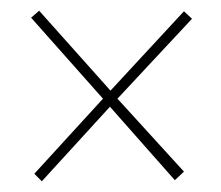

<svg xmlns="http://www.w3.org/2000/svg" viewBox="-20 -382 413 358"><path d="M172 -198 38 -349 53 -362 186 -213 323 -361 338 -347 199 -198 323 -62 306 -46 185 -183 58 -44 44 -58Z"/></svg>

Font: Genos Thin Thin
Style: Regular
Weight: 250
Version: Version 1.010